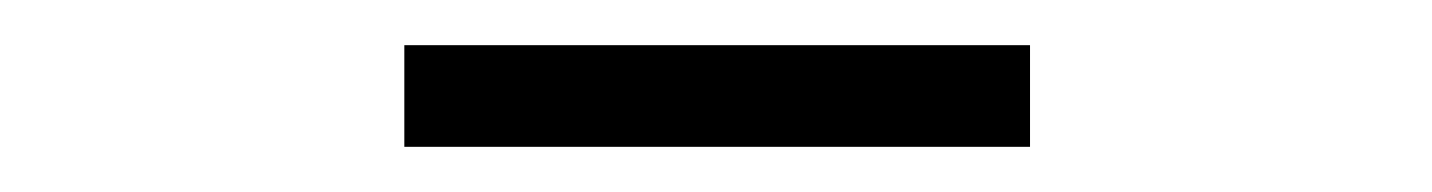

<svg xmlns="http://www.w3.org/2000/svg" viewBox="-20 -735 634 85"><path d="M159 -670H436V-715H159Z"/></svg>

Font: Noto Sans T Chinese Light
Style: Regular
Weight: 300
Designer: Ryoko NISHIZUKA (kana & ideographs); Paul D. Hunt (Latin, Greek & Cyrillic); Wenlong ZHANG (bopomofo); Sandoll Communica
Foundry: Adobe Systems Incorporated
Version: Version 1.000;PS 1;hotconv 1.0.78;makeotf.lib2.5.61930